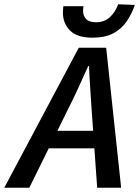

<svg xmlns="http://www.w3.org/2000/svg" viewBox="-76 -877 650 897"><path d="M-56 0 292 -654H420L490 0H378L352 -365Q349 -415 345.5 -465Q342 -515 340 -568H336Q312 -515 289.5 -465.5Q267 -416 241 -365L61 0ZM108 -184 128 -266H421L402 -184ZM355 -701Q284 -701 251 -734.5Q218 -768 218 -817Q218 -824 218.5 -831.5Q219 -839 220 -848H314Q313 -840 312.5 -836Q312 -832 312 -826Q312 -804 326 -788.5Q340 -773 374 -773Q411 -773 437 -796.5Q463 -820 476 -857L554 -854Q540 -813 516.5 -778Q493 -743 454.5 -722Q416 -701 355 -701Z"/></svg>

Font: Source Sans 3 SemiBold
Style: Italic
Weight: 600
Italic angle: -11°
Designer: Paul D. Hunt
Foundry: Adobe
Version: Version 3.046;hotconv 1.0.118;makeotfexe 2.5.65603